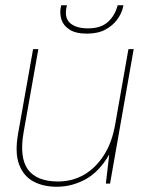

<svg xmlns="http://www.w3.org/2000/svg" viewBox="-20 -699 555 731"><path d="M196 12Q144 12 106.5 -8.5Q69 -29 52.5 -73.5Q36 -118 49 -191L106 -512H126L70 -196Q53 -99 86.5 -53.5Q120 -8 201 -8Q255 -8 299.5 -33.5Q344 -59 375.5 -108Q407 -157 419 -228L469 -512H489L399 0H383L396 -111Q358 -45 306 -16.5Q254 12 196 12ZM311 -571Q268 -571 244.5 -586.5Q221 -602 214 -624.5Q207 -647 211 -669L213 -679H235Q223 -634 245.5 -612.5Q268 -591 315 -591Q364 -591 391 -615.5Q418 -640 428 -679H450L448 -670Q443 -648 426.5 -625Q410 -602 381.5 -586.5Q353 -571 311 -571Z"/></svg>

Font: DM Sans 12pt Thin
Style: Italic
Weight: 250
Italic angle: -10°
Version: Version 4.004;gftools[0.9.30]